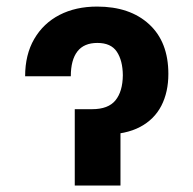

<svg xmlns="http://www.w3.org/2000/svg" viewBox="-20 -573 597 593"><path d="M57.6 -337.4Q57.6 -404.3 85.7 -452.6Q113.8 -501 163.8 -526.9Q213.9 -552.7 279.8 -552.7Q381.3 -552.7 440.7 -498Q500 -443.4 500 -344.7Q500 -288.6 478.3 -246.3Q456.5 -204.1 412.6 -180.9Q368.7 -157.7 301.3 -157.2H234.4V-235.8H264.6Q314.5 -235.8 336.7 -263.2Q358.9 -290.5 359.4 -340.8Q358.9 -386.2 340.8 -413.3Q322.8 -440.4 280.8 -440.4Q239.3 -440.4 219 -414.1Q198.7 -387.7 198.7 -337.4ZM210.9 -235.8H352.1V0H210.9Z"/></svg>

Font: Inter Cardless Tabular Bold
Style: Bold
Weight: 700
Designer: Rasmus Andersson
Foundry: rsms
Version: Version 4.000;git-4fc901f